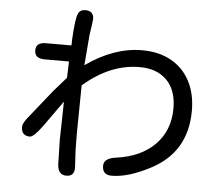

<svg xmlns="http://www.w3.org/2000/svg" viewBox="-56 -837 1112 959"><g transform="rotate(5 500.0 -357.0)"><path d="M265.6 5.9 262.7 -118.2 266.6 -308.6 176.8 -182.6Q131.8 -120.1 112.3 -120.1Q69.3 -120.1 69.3 -165Q69.3 -182.6 91.8 -210.9L209 -357.4L271.5 -428.7L274.4 -510.7H152.3Q101.6 -510.7 101.6 -551.8Q101.6 -591.8 152.3 -591.8H279.3L280.3 -606.4V-621.1Q286.1 -729.5 297.9 -752Q307.6 -773.4 333 -773.4Q376 -773.4 376 -732.4L371.1 -692.4L365.2 -654.3L352.5 -499Q493.2 -598.6 633.8 -598.6Q717.8 -598.6 779.3 -564.5Q840.8 -530.3 874 -467.3Q907.2 -404.3 907.2 -319.3Q907.2 -111.3 728.5 -18.6Q618.2 39.1 536.1 39.1Q489.3 39.1 489.3 -6.8Q489.3 -44.9 549.8 -52.7Q673.8 -69.3 744.1 -140.6Q814.5 -211.9 814.5 -323.2Q814.5 -414.1 765.1 -463.9Q715.8 -513.7 628.9 -513.7Q481.4 -513.7 347.7 -397.5V-394.5L344.7 -160.2L345.7 -72.3L350.6 16.6Q350.6 58.6 310.5 58.6Q268.6 58.6 265.6 5.9Z"/></g></svg>

Font: jf-openhuninn-2.0
Style: Regular
Weight: 400
Designer: [Kosugi Maru]
Designed by MOTOYA      

[Varela Round]
Joe Prince (Latin component); Avraham Cornfeld (Hebrew component)
Foundry: justfont CO.,LTD.
Version: 2.0